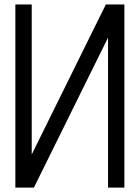

<svg xmlns="http://www.w3.org/2000/svg" viewBox="-20 -772 626 860"><path d="M131.8 68.4H48.8V-752H122.1V-80.1L454.1 -752H537.1V68.4H463.9V-603.5Z"/></svg>

Font: Gap Sans
Style: Bold
Weight: 400
Designer: Alexandre Liziard and Etienne Ozeray
Foundry: Interstices.io
Version: Version 1.610